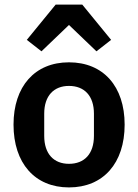

<svg xmlns="http://www.w3.org/2000/svg" viewBox="-20 -806 603 838"><path d="M223 -786 97 -632 161 -582 281 -697 401 -582 465 -632 339 -786ZM281 12C431 12 524 -94 524 -262C524 -429 431 -534 281 -534C132 -534 39 -429 39 -262C39 -94 132 12 281 12ZM281 -91C215 -91 173 -134 173 -213V-310C173 -388 215 -431 281 -431C348 -431 390 -388 390 -310V-213C390 -134 348 -91 281 -91Z"/></svg>

Font: Braiins Sans SemiBold
Style: Regular
Weight: 600
Designer: Mike Abbink, Paul van der Laan, Pieter van Rosmalen, Jiri Chlebus, Lubos Buracinsky
Foundry: Bold Monday, Sudetype
Version: Version 1.000;hotconv 1.0.109;makeotfexe 2.5.65596